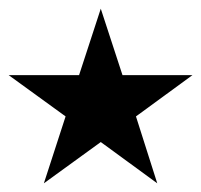

<svg xmlns="http://www.w3.org/2000/svg" viewBox="-25 -553 463 442"><path d="M76 -131 207 -226 337 -131 288 -285 418 -380H257L207 -533L157 -380H-5L126 -285Z"/></svg>

Font: UULA Sans Medium
Style: Regular
Weight: 500
Designer: Mohamed Gaber, Laura Garcia Mut
Foundry: Kief Type Foundry
Version: Version 3.006;hotconv 1.0.109;makeotfexe 2.5.65596